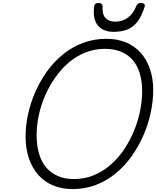

<svg xmlns="http://www.w3.org/2000/svg" viewBox="-20 -1282 1074 1321"><path d="M480 19Q406 19 346.5 -5.5Q287 -30 244.5 -77.5Q202 -125 179 -192Q156 -259 156 -343Q156 -418 173 -496Q190 -574 223 -649.5Q256 -725 303.5 -791Q351 -857 413 -907.5Q475 -958 550 -986.5Q625 -1015 713 -1015Q787 -1015 846 -990.5Q905 -966 946.5 -920.5Q988 -875 1011 -809.5Q1034 -744 1034 -663Q1034 -585 1016.5 -504.5Q999 -424 965.5 -348Q932 -272 884.5 -205.5Q837 -139 775.5 -88.5Q714 -38 639.5 -9.5Q565 19 480 19ZM490 -50Q562 -50 624.5 -76Q687 -102 739.5 -147Q792 -192 832.5 -252Q873 -312 901 -379.5Q929 -447 943.5 -517Q958 -587 958 -654Q958 -725 941 -779.5Q924 -834 891 -871Q858 -908 810.5 -927Q763 -946 702 -946Q631 -946 568 -921Q505 -896 453 -851.5Q401 -807 360 -748.5Q319 -690 290 -623.5Q261 -557 246.5 -487.5Q232 -418 232 -351Q232 -279 249 -223Q266 -167 298.5 -129Q331 -91 379 -70.5Q427 -50 490 -50ZM762 -1063Q690 -1063 653.5 -1106.5Q617 -1150 628 -1239Q630 -1252 637.5 -1257Q645 -1262 658 -1262Q671 -1262 678.5 -1255.5Q686 -1249 686 -1239Q682 -1183 706 -1158Q730 -1133 773 -1133Q824 -1133 861 -1161.5Q898 -1190 916 -1237Q922 -1251 929.5 -1256.5Q937 -1262 949 -1262Q964 -1262 971.5 -1255Q979 -1248 975 -1235Q955 -1171 926 -1133Q897 -1095 856.5 -1079Q816 -1063 762 -1063Z"/></svg>

Font: Playwrite US Trad Light
Style: Regular
Weight: 300
Designer: Veronika Burian, José Scaglione
Foundry: TypeTogether
Version: Version 1.003